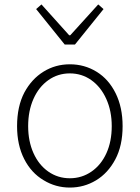

<svg xmlns="http://www.w3.org/2000/svg" viewBox="-20 -833 630 866"><path d="M177 -20Q121 -53 89 -116Q57 -179 57 -264Q57 -353 90 -416Q123 -477 176.5 -510Q230 -543 295 -543Q361 -543 415.5 -509.5Q470 -476 501.5 -412.5Q533 -349 533 -264Q533 -176 500 -114Q467 -52 413 -19.5Q359 13 295 13Q231 13 177 -20ZM484 -264Q484 -332 459.5 -386.5Q435 -441 392 -471.5Q349 -502 295 -502Q241 -502 198 -471.5Q155 -441 131 -387Q107 -333 107 -264Q107 -196 131 -142.5Q155 -89 198 -59Q241 -29 295 -29Q349 -29 392.5 -59Q436 -89 460 -142Q484 -195 484 -264ZM143 -792 167 -813 292 -674H297L423 -813L447 -792L318 -632H272Z"/></svg>

Font: Merged Yaku Han JP ExtraLight
Style: Regular
Weight: 250
Designer: Ryoko NISHIZUKA 西塚涼子 (kana, bopomofo & ideographs); Paul D. Hunt (Latin, Greek & Cyrillic); Sandoll Communications 산돌커뮤니
Foundry: Adobe
Version: Version 2.004